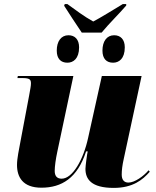

<svg xmlns="http://www.w3.org/2000/svg" viewBox="-20 -907 763 937"><path d="M379 -748H476C513 -793 561 -839 596 -880V-887H579C546 -867 463 -816 435 -802C388 -828 348 -859 309 -887H296L293 -879C313 -847 356 -782 379 -748ZM309 -601C337 -601 366 -620 366 -676C366 -715 345 -735 314 -735C278 -735 257 -705 257 -660C257 -620 277 -601 309 -601ZM532 -601C560 -601 589 -620 589 -676C589 -715 568 -735 537 -735C501 -735 480 -705 480 -660C480 -620 500 -601 532 -601ZM535 10C628 10 676 -29 711 -69L705 -76C681 -47 637 -16 607 -16C585 -16 574 -30 574 -55C574 -76 577 -101 584 -132L671 -536H477L410 -234C387 -128 334 -35 281 -35C259 -35 247 -47 247 -73C247 -95 252 -131 260 -168L338 -536H67L65 -526H90C128 -526 131 -517 131 -499C131 -488 128 -473 122 -440L79 -212C73 -178 63 -135 63 -102C63 -43 91 9 182 9C281 9 358 -38 400 -168H408C405 -158 397 -95 397 -83C397 -33 425 10 535 10Z"/></svg>

Font: Noto Serif Display Black
Style: Italic
Weight: 900
Italic angle: -12°
Designer: Monotype Design Team
Foundry: Monotype Imaging Inc.
Version: Version 2.009